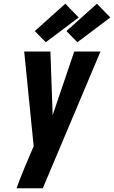

<svg xmlns="http://www.w3.org/2000/svg" viewBox="-20 -1012 613 1032"><path d="M69 0Q85 -45 103 -89Q121 -133 140 -177L161 -226L110 -735H251L263 -393L379 -735H520L210 0ZM396 -785 337 -845 501 -992 573 -918ZM226 -785 167 -845 331 -992 403 -918Z"/></svg>

Font: Iosevka Heavy
Style: Italic
Weight: 900
Italic angle: -9°
Monospace: yes
Designer: Belleve Invis
Foundry: Belleve Invis
Version: Version 32.5.0; ttfautohint (v1.8.4)